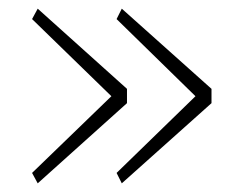

<svg xmlns="http://www.w3.org/2000/svg" viewBox="-20 -528 546 443"><path d="M273 -290 67 -105 54 -129 237 -306 54 -484 67 -508 273 -323ZM468 -290 261 -105 249 -129 431 -306 249 -484 261 -508 468 -323Z"/></svg>

Font: IBM Plex Sans JP ExtraLight
Style: Regular
Weight: 200
Designer: Mike Abbink; Paul van der Laan; Pieter van Rosmalen; Wujin Sim; Yejin Wi; Jinhee Kim; Boomi Park; Yona Kim; Kichan Ma
Foundry: Sandoll Inc.
Version: Version 1.001